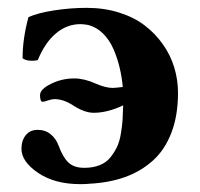

<svg xmlns="http://www.w3.org/2000/svg" viewBox="-20 -464 515 494"><path d="M295.9 -240.2Q293.5 -266.1 287.8 -290Q282.2 -314 272 -337.6Q261.7 -361.3 244.9 -377.9Q228 -394.5 206.1 -399.9Q194.3 -401.9 187 -401.9Q152.3 -401.9 124 -378.2Q95.7 -354.5 77.1 -309.1Q51.3 -304.7 38.1 -314Q38.1 -364.3 53.2 -419.9Q77.1 -430.7 119.4 -437.3Q161.6 -443.8 203.1 -443.8Q248 -443.8 286.6 -431.6Q325.2 -419.4 352.5 -398.4Q379.9 -377.4 399.4 -349.6Q418.9 -321.8 428.5 -290Q438 -258.3 438 -225.1Q438 -167 421.1 -122.8Q404.3 -78.6 373.3 -50.8Q342.3 -22.9 301.3 -8.3Q260.3 6.3 209 8.8Q201.2 9.8 187 9.8Q120.6 9.8 77.9 -19.3Q35.2 -48.3 35.2 -81.1Q35.2 -102.1 46.1 -116Q57.1 -129.9 77.1 -129.9Q96.7 -129.9 110.6 -118.4Q124.5 -106.9 130.9 -88.9Q142.1 -58.6 156.5 -45.4Q170.9 -32.2 196.8 -32.2Q218.8 -32.2 235.8 -38.8Q252.9 -45.4 263.4 -58.3Q273.9 -71.3 280.8 -85.4Q287.6 -99.6 291 -120.1Q294.4 -140.6 295.4 -156.2Q296.4 -171.9 296.9 -192.9Q256.3 -173.8 221.2 -173.8Q197.3 -173.8 168 -192.9Q143.1 -209 120.1 -209Q113.3 -209 103.3 -205.6Q93.3 -202.1 89.8 -202.1Q83 -202.1 83 -219.2Q83 -234.4 111.1 -248.3Q139.2 -262.2 170.9 -262.2Q196.8 -262.2 226.1 -249Q251.5 -237.8 270 -237.8Q276.4 -237.8 295.9 -240.2Z"/></svg>

Font: Common Serif
Style: Bold
Weight: 700
Designer: Philipp H. Poll, Khaled Hosny
Foundry: Stefan Peev, Context Ltd.
Version: Version 1.026